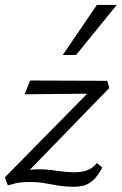

<svg xmlns="http://www.w3.org/2000/svg" viewBox="-20 -726 481 757"><path d="M270.2 10.5Q235.6 10 209.3 5.5Q183 1.1 156.9 -3.6Q130.8 -8.4 96.8 -8.4Q61 -8.4 39.5 -2.7Q17.9 2.9 11 5L-0.5 -27L357.5 -390.9L372.3 -357L77.2 -354.3L98.8 -408.5L402.8 -407.4L410.8 -379L56.8 -14.6L19.3 -30.5Q38.7 -39.9 67.5 -49.3Q96.2 -58.7 132.4 -58.7Q156.3 -58.7 178.2 -55.9Q200.2 -53.1 222.2 -50.3Q244.2 -47.5 266.9 -46.9Q300.4 -46.4 322.5 -54.2Q344.6 -62 362.3 -83.2L383.3 -65.1Q365.3 -31.4 346.4 -14.9Q327.5 1.5 308.8 6Q290.1 10.5 270.2 10.5ZM227.5 -509.1 361.9 -706.5H440.3L279.7 -509.1Z"/></svg>

Font: Ysabeau
Style: Bold Italic
Weight: 700
Italic angle: -12°
Designer: Christian Thalmann (Catharsis Fonts)
Version: Version 2.002